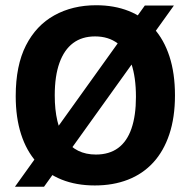

<svg xmlns="http://www.w3.org/2000/svg" viewBox="-20 -697 726 733"><path d="M37 16 533 -676H644L148 16ZM342 11Q271 11 215 -11.5Q159 -34 120 -77.5Q81 -121 60.5 -184.5Q40 -248 40 -330Q40 -447 79 -523.5Q118 -600 187.5 -638.5Q257 -677 347 -677Q416 -677 471.5 -655Q527 -633 566.5 -589.5Q606 -546 627 -481.5Q648 -417 648 -333Q648 -249 626.5 -184.5Q605 -120 565 -76.5Q525 -33 468.5 -11Q412 11 342 11ZM346 -107Q397 -107 431 -132Q465 -157 482 -206.5Q499 -256 499 -327Q499 -402 481.5 -453.5Q464 -505 429 -531.5Q394 -558 343 -558Q293 -558 259 -532.5Q225 -507 207 -457Q189 -407 189 -333Q189 -278 199 -235.5Q209 -193 229 -164.5Q249 -136 278.5 -121.5Q308 -107 346 -107Z"/></svg>

Font: Bricolage Grotesque 72pt
Style: Bold
Weight: 700
Designer: Mathieu Triay
Foundry: Atelier Triay
Version: Version 1.001;gftools[0.9.33.dev8+g029e19f]